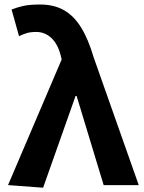

<svg xmlns="http://www.w3.org/2000/svg" viewBox="-20 -832 648 863"><path d="M173.8 11.7 16.1 0 257.2 -564.7 252.9 -582.6Q239.6 -634.6 210.6 -661.5Q181.5 -688.4 142.9 -688.4Q117.7 -688.4 100.6 -683.3Q83.6 -678.2 65.5 -669.6L32 -789.2Q57.7 -799.3 85.4 -805.5Q113.1 -811.7 160 -811.7Q222.3 -811.7 267 -786.5Q311.6 -761.4 344.2 -709Q376.8 -656.6 400.8 -574.8L603.6 0H445.9L324.4 -400.6H319.6Z"/></svg>

Font: Noto Sans KR Thin
Style: Regular
Weight: 100
Designer: Ryoko NISHIZUKA 西塚涼子 (kana, bopomofo & ideographs); Paul D. Hunt (Latin, Greek & Cyrillic); Sandoll Communications 산돌커뮤니
Foundry: Adobe
Version: Version 2.004-H2;hotconv 1.0.118;makeotfexe 2.5.65603